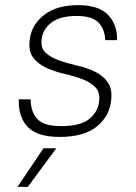

<svg xmlns="http://www.w3.org/2000/svg" viewBox="-20 -526 530 746"><path d="M212 6Q125 6 88 -32.5Q51 -71 53 -140H99Q100 -89 126 -62.5Q152 -36 218 -36Q290 -36 324.5 -62Q359 -88 365 -130Q370 -167 350.5 -187Q331 -207 298.5 -219Q266 -231 228.5 -239.5Q191 -248 159 -263Q127 -278 108 -303.5Q89 -329 96 -375Q103 -430 151.5 -468Q200 -506 284 -506Q363 -506 399.5 -468.5Q436 -431 435 -370H389Q387 -414 362 -439Q337 -464 278 -464Q213 -464 180 -438.5Q147 -413 142 -375Q137 -340 157 -321.5Q177 -303 209 -291.5Q241 -280 279 -271.5Q317 -263 349 -247.5Q381 -232 399.5 -205Q418 -178 411 -130Q403 -71 353.5 -32.5Q304 6 212 6ZM149 50H199L88 200H48Z"/></svg>

Font: Retni Sans Light
Style: Italic
Weight: 300
Italic angle: -8°
Designer: Vitaly Kuzmin
Foundry: ParaType Ltd.
Version: Version 1.00;June 10, 2019;FontCreator 11.5.0.2425 64-bit; t